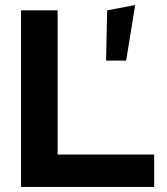

<svg xmlns="http://www.w3.org/2000/svg" viewBox="-20 -741 663 761"><path d="M63.4 0V-700H208.4V-128.4H591V0ZM400.4 -500.8 404.7 -700 515.8 -721 480 -500.8Z"/></svg>

Font: Red Hat Display
Style: Regular
Weight: 300
Designer: Pentagram, MCKL
Foundry: Pentagram, MCKL
Version: Version 1.023